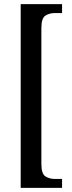

<svg xmlns="http://www.w3.org/2000/svg" viewBox="-20 -780 349 928"><path d="M80 128V-760H280V-717H246Q219 -717 199.5 -704.5Q180 -692 180 -645V13Q180 60 199.5 72.5Q219 85 246 85H280V128Z"/></svg>

Font: Noto Serif Myanmar ExtraCondensed Medium
Style: Regular
Weight: 500
Width: 2
Designer: Ben Mitchell and the Monotype Design Team
Foundry: Monotype Imaging Inc.
Version: Version 2.106; ttfautohint (v1.8.4.7-5d5b)